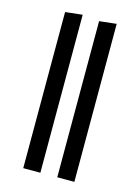

<svg xmlns="http://www.w3.org/2000/svg" viewBox="-114 -813 641 878"><g transform="rotate(15 206.0 -374.0)"><path d="M166 0H85V-739L166 -748ZM327 0H246V-739L327 -748Z"/></g></svg>

Font: Fira Sans Condensed
Style: Regular
Weight: 400
Width: 3
Designer: bBox Type GmbH & Carrois Corporate GbR & Edenspiekermann AG
Foundry: bBox Type GmbH & Carrois Corporate GbR & Edenspiekermann AG
Version: Version 4.301